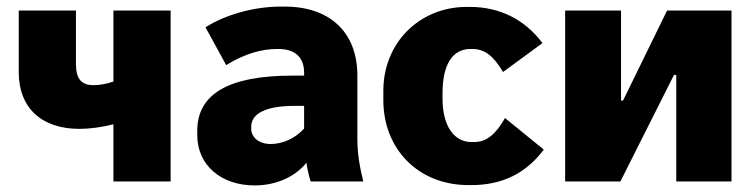

<svg xmlns="http://www.w3.org/2000/svg" viewBox="-20 -552 2300 584"><path d="M325 0H499V-520H325V-304C305 -297 285 -293 264 -293C226 -293 211 -314 211 -358V-520H37V-332C37 -226 104 -160 222 -160C253 -160 289 -165 325 -174Z M755 12C819 12 878 -14 912 -57C915 -36 920 -16 925 0H1085C1074 -45 1067 -84 1067 -130V-322C1067 -455 982 -532 846 -532H835C753 -532 667 -508 605 -469L668 -354C725 -389 776 -403 823 -403H827C880 -403 905 -375 905 -331V-322H870C673 -322 580 -265 580 -154V-141C580 -49 653 12 755 12ZM803 -114C768 -114 744 -134 744 -161V-166C744 -207 789 -230 877 -230H905V-161C877 -130 839 -114 803 -114Z M1405 11H1414C1509 11 1581 -26 1634 -97L1516 -193C1488 -143 1459 -120 1423 -120H1414C1361 -120 1326 -169 1326 -252V-268C1326 -357 1357 -403 1411 -403H1416C1453 -403 1480 -384 1510 -333L1630 -421C1576 -493 1500 -531 1409 -531H1400C1256 -531 1146 -422 1146 -276V-247C1146 -99 1252 11 1405 11Z M1699 0H1867L2030 -324H2037V0H2205V-520H2009L1875 -246H1869V-520H1699Z"/></svg>

Font: Fixel Text ExtraBold
Style: Regular
Weight: 800
Width: 4
Designer: AlfaBravo + MacPaw
Foundry: Kyrylo Tkachov, Marchela Mozhyna, Serhii Makarenko, Maria Weinstein, Zakhar Kryvoshyya
Version: Version 1.211